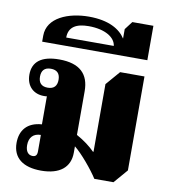

<svg xmlns="http://www.w3.org/2000/svg" viewBox="-90 -890 861 978"><g transform="rotate(10 341.0 -401.0)"><path d="M188 12C284 12 337 -31 337 -107V-140C376 -109 435 -38 463 6H562L624 -66V-552H498L435 -479V-129H432C407 -154 377 -177 337 -199V-425C337 -513 289 -562 182 -562C90 -562 45 -526 45 -460C45 -398 85 -365 136 -365C141 -365 147 -365 152 -366V-221C77 -216 41 -171 41 -106C41 -28 95 12 188 12ZM148 -410C115 -410 100 -428 100 -459C100 -490 115 -508 148 -508C181 -508 196 -490 196 -459C196 -428 181 -410 148 -410ZM133 -54C110 -54 96 -72 96 -104C96 -144 118 -167 156 -167V-82C156 -63 149 -54 133 -54Z M80 -636H624V-814H515L483 -772V-723C455 -767 397 -803 293 -803C188 -803 80 -761 80 -667ZM197 -678C197 -733 236 -755 300 -755C386 -755 438 -721 443 -678Z"/></g></svg>

Font: Noto Serif Thai Black
Style: Regular
Weight: 900
Designer: Monotype Design Team
Foundry: Monotype Imaging Inc.
Version: Version 2.002